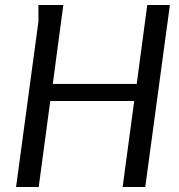

<svg xmlns="http://www.w3.org/2000/svg" viewBox="-20 -744 712 764"><path d="M468 0 514 -342H180L134 0H44L133 -659V-724H232L190 -410H524L566 -724H656L558 0Z"/></svg>

Font: Rosario
Style: Italic
Weight: 400
Italic angle: -8.05°
Designer: Hector Gatti
Foundry: Omnibus Type
Version: Version 1.201